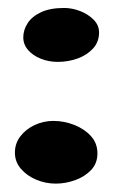

<svg xmlns="http://www.w3.org/2000/svg" viewBox="-20 -472 295 470"><path d="M116.5 -22.5Q91.5 -22.5 68.5 -32.2Q45.5 -42 31 -59Q16.5 -76 16.5 -98.5Q16.5 -121 30 -138.5Q43.5 -156 65 -166Q86.5 -176 110.5 -176Q137 -176 161.8 -166.2Q186.5 -156.5 202.5 -139Q218.5 -121.5 218.5 -96.5Q218.5 -72 203 -55.8Q187.5 -39.5 164 -31Q140.5 -22.5 116.5 -22.5ZM121.5 -320.5Q99.5 -320.5 80 -328.2Q60.5 -336 48.8 -349.5Q37 -363 37 -380.5Q37 -398.5 47.5 -415Q58 -431.5 80.2 -442Q102.5 -452.5 137 -452.5Q156.5 -452.5 176 -445Q195.5 -437.5 209 -424Q222.5 -410.5 222.5 -392.5Q222.5 -369.5 208 -353.5Q193.5 -337.5 170.5 -329Q147.5 -320.5 121.5 -320.5Z"/></svg>

Font: Gluten ExtraBold
Style: Regular
Weight: 800
Designer: Tyler Finck
Foundry: Etcetera Type Company
Version: Version 1.300